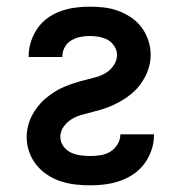

<svg xmlns="http://www.w3.org/2000/svg" viewBox="-20 -548 540 576"><path d="M251 8Q229 8 206.5 5.5Q184 3 162.5 -4Q141 -11 122 -23.5Q103 -36 89 -53.5Q75 -71 67.5 -92.5Q60 -114 60 -137Q60 -153 64 -169.5Q68 -186 75.5 -200.5Q83 -215 93.5 -228.5Q104 -242 116.5 -252.5Q129 -263 143 -272Q157 -281 172.5 -287.5Q188 -294 203.5 -299Q219 -304 235.5 -308Q252 -312 268 -316.5Q284 -321 298 -329.5Q312 -338 321.5 -352.5Q331 -367 331 -383Q331 -397 323 -409.5Q315 -422 303 -428.5Q291 -435 277 -437.5Q263 -440 249 -440Q234 -440 220 -437Q206 -434 193.5 -426.5Q181 -419 174 -406Q167 -393 167 -378V-377H66V-380Q66 -402 73 -423.5Q80 -445 92.5 -463Q105 -481 123 -494Q141 -507 162 -514.5Q183 -522 205 -525Q227 -528 249 -528Q271 -528 292.5 -525.5Q314 -523 334.5 -515.5Q355 -508 373.5 -495.5Q392 -483 405 -465.5Q418 -448 425 -426.5Q432 -405 432 -384Q432 -367 428 -351Q424 -335 416.5 -320Q409 -305 399 -292Q389 -279 376 -268Q363 -257 349 -248.5Q335 -240 320 -233Q305 -226 289 -221Q273 -216 257 -212Q241 -208 225 -203.5Q209 -199 195 -190.5Q181 -182 171 -168Q161 -154 161 -137Q161 -122 170 -109.5Q179 -97 192.5 -90.5Q206 -84 221 -82Q236 -80 251 -80Q267 -80 282.5 -82.5Q298 -85 311 -93Q324 -101 332.5 -115Q341 -129 341 -144V-145H442V-143Q442 -120 434.5 -98Q427 -76 413.5 -57.5Q400 -39 381 -26Q362 -13 340.5 -5.5Q319 2 296.5 5Q274 8 251 8Z"/></svg>

Font: Iosevka Custom Semibold
Style: Regular
Weight: 600
Designer: Belleve Invis
Foundry: Belleve Invis
Version: Version 27.0.2; ttfautohint (v1.8.4)